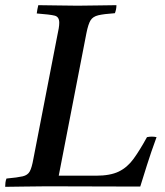

<svg xmlns="http://www.w3.org/2000/svg" viewBox="-32 -721 639 742"><path d="M-12 1Q-12 -6 -11 -15Q-10 -24 -7 -31Q36 -35 55.5 -39.5Q75 -44 83 -58.5Q91 -73 97 -107L189 -581Q193 -599 195 -611.5Q197 -624 197 -633Q197 -656 179.5 -660.5Q162 -665 110 -669Q112 -685 116 -701Q145 -701 188 -700Q231 -699 268 -699Q303 -699 346.5 -700Q390 -701 418 -701Q418 -685 412 -670Q369 -667 348 -662Q327 -657 318 -642.5Q309 -628 302 -593L195 -42H339Q394 -42 427 -58Q460 -74 484 -107Q508 -140 536 -191Q555 -195 573 -191Q551 -131 535.5 -81.5Q520 -32 510 0Q416 0 329.5 -0.5Q243 -1 149 -1Q106 -1 61 0Q16 1 -12 1Z"/></svg>

Font: Tiro Devanagari Marathi
Style: Italic
Weight: 400
Italic angle: -11°
Designer: Devanagari: John Hudson & Fiona Ross, assisted by Paul Hanslow. Latin: John Hudson with Paul Hanslow, assisted by Kaja S
Foundry: Tiro Typeworks Ltd.
Version: Version 1.52